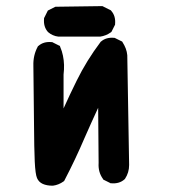

<svg xmlns="http://www.w3.org/2000/svg" viewBox="-20 -587 540 615"><path d="M148.4 7.8Q129.9 7.8 116.9 2Q104 -3.9 98.6 -16.6Q93.3 -28.8 91.3 -69.3Q89.4 -109.9 88.9 -192.9L86.9 -376.5Q85.9 -409.7 100.6 -437L101.6 -439L103 -439.9Q119.6 -454.6 145.5 -452.1H147.5L148.9 -451.2L168.5 -441.4L171.9 -439.9L172.9 -436.5Q178.7 -423.3 181.6 -408.9Q184.6 -394.5 185.1 -379.4Q185.5 -364.3 183.6 -348.1V-239.7Q204.1 -285.2 225.6 -328.6Q257.3 -393.1 301.8 -452.1L302.2 -453.1L303.2 -453.6Q319.8 -468.3 345.7 -465.8H347.7L349.1 -464.8L368.7 -455.1L371.1 -454.1L372.6 -451.7Q375.5 -446.8 378.2 -441.9Q380.9 -437 382.8 -431.6Q384.8 -426.3 386 -420.9Q387.2 -415.5 387.7 -410.2V-409.7V-409.2L393.6 -58.6Q393.6 -34.2 380.4 -14.2L379.4 -13.2L378.4 -12.2Q361.8 2.4 335.9 0H334L332.5 -1L313 -10.7L311 -11.7L309.6 -14.2Q293.9 -36.1 295.9 -64.9L294.4 -241.7Q283.2 -217.8 272.5 -193.8Q261.7 -169.9 251 -145.5Q221.7 -76.7 186.5 -9.3L185.5 -7.3L183.6 -5.9Q168 5.4 149.4 7.8H148.9ZM167 -469.7Q157.7 -470.7 149.4 -474.4Q141.1 -478 134.3 -483.9L133.8 -484.4L133.3 -484.9Q118.7 -501.5 121.1 -527.3V-529.3L122.1 -530.8L131.8 -550.3L133.3 -553.2L136.2 -554.7L155.8 -564.5L157.7 -565.4H160.2L305.7 -567.4H308.1L310.1 -566.4L333.5 -554.7L335.4 -553.7L336.4 -552.2Q351.1 -535.6 348.6 -509.8V-507.8L347.7 -506.3L337.9 -486.8L336.9 -484.9L335 -483.4Q319.3 -472.2 300.8 -469.7H300.3H299.8H168H167.5Z"/></svg>

Font: NaikaiFont
Style: Bold
Weight: 700
Version: Version 1.89